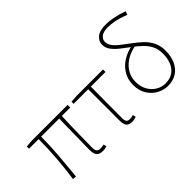

<svg xmlns="http://www.w3.org/2000/svg" viewBox="-78 -1296 1797 1797"><g transform="rotate(-45 821.0 -397.0)"><path d="M503 13Q475 13 457 3.5Q439 -6 430 -27Q421 -48 421 -81Q421 -108 422 -156Q423 -204 424 -262.5Q425 -321 426 -381Q427 -441 428 -492H189Q189 -368 178 -241Q167 -114 156 2L119 0Q136 -116 146 -243.5Q156 -371 156 -492H29V-522L101 -527H574V-492H463Q460 -439 458.5 -378Q457 -317 456 -257.5Q455 -198 454.5 -150Q454 -102 454 -75Q454 -47 466.5 -33.5Q479 -20 505 -20Q516 -20 550 -26L557 4Q545 8 532.5 10.5Q520 13 503 13Z M890 13Q862 13 845.5 3.5Q829 -6 821.5 -27Q814 -48 814 -81V-494H621V-522L693 -527H1043V-494H849Q848 -388 847.5 -284Q847 -180 847 -75Q847 -47 857.5 -33.5Q868 -20 893 -20Q905 -20 917 -22.5Q929 -25 939 -28L946 2Q938 6 922.5 9.5Q907 13 890 13Z M1364 13Q1310 13 1258 -15Q1206 -43 1172.5 -96.5Q1139 -150 1139 -224Q1139 -296 1171.5 -351Q1204 -406 1260 -442.5Q1316 -479 1387 -493L1408 -470Q1298 -447 1237 -382Q1176 -317 1176 -227Q1176 -165 1203 -118Q1230 -71 1273 -45.5Q1316 -20 1364 -20Q1427 -20 1467 -49Q1507 -78 1526 -126.5Q1545 -175 1545 -235Q1545 -295 1522.5 -339Q1500 -383 1463.5 -417.5Q1427 -452 1385 -483Q1338 -518 1295.5 -551Q1253 -584 1226.5 -619.5Q1200 -655 1200 -697Q1200 -741 1237.5 -774Q1275 -807 1357 -807Q1401 -807 1452.5 -797.5Q1504 -788 1578 -763L1566 -728Q1490 -757 1441 -766Q1392 -775 1355 -775Q1293 -775 1265.5 -751.5Q1238 -728 1238 -699Q1238 -663 1260.5 -633.5Q1283 -604 1320.5 -575Q1358 -546 1403 -513Q1447 -481 1488 -443.5Q1529 -406 1555.5 -356Q1582 -306 1582 -238Q1582 -163 1556.5 -106.5Q1531 -50 1482.5 -18.5Q1434 13 1364 13Z"/></g></svg>

Font: Noto Sans HK Thin
Style: Regular
Weight: 100
Designer: Ryoko NISHIZUKA 西塚涼子 (kana, bopomofo & ideographs); Paul D. Hunt (Latin, Greek & Cyrillic); Sandoll Communications 산돌커뮤니
Foundry: Adobe
Version: Version 2.004-H2;hotconv 1.0.118;makeotfexe 2.5.65603